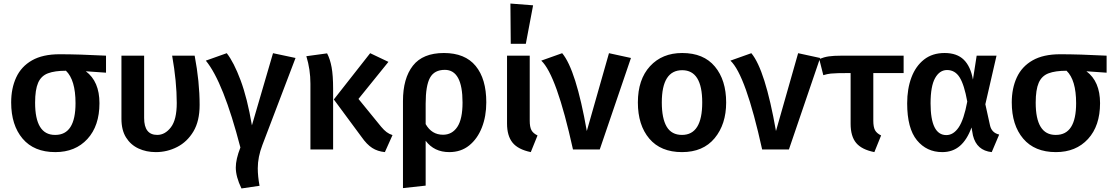

<svg xmlns="http://www.w3.org/2000/svg" viewBox="-20 -843 6280 1083"><path d="M292 15Q172 15 107.5 -61Q43 -137 43 -265Q43 -345 71.5 -406.5Q100 -468 160.5 -502.5Q221 -537 316 -537Q422 -537 578 -529V-433L464 -441Q541 -384 541 -261Q541 -133 473 -59Q405 15 292 15ZM292 -82Q406 -82 406 -261Q406 -392 352 -444Q289 -444 250.5 -429.5Q212 -415 195 -376Q178 -337 178 -264Q178 -82 290 -82Z M859 15Q805 15 761 -5.5Q717 -26 691 -67.5Q665 -109 665 -173V-529H793V-177Q793 -82 867 -82Q911 -82 944 -125Q977 -168 977 -262Q977 -382 951 -529H1078Q1106 -382 1106 -251Q1106 -160 1071 -101.5Q1036 -43 979.5 -14Q923 15 859 15Z M1342 220Q1310 154 1310 102Q1310 55 1336 -11Q1240 -381 1141 -501L1259 -543Q1299 -492 1337 -390.5Q1375 -289 1401 -136L1520 -543L1647 -516L1460 -25Q1434 43 1434 106Q1434 151 1444 205Z M2151 15Q2110 11 2079.5 -8.5Q2049 -28 2019 -71L1863 -282L2068 -543L2171 -494L2002 -285L2130 -128Q2146 -109 2160.5 -98Q2175 -87 2194 -81ZM1859 0H1731V-371Q1731 -451 1708 -526L1825 -542Q1842 -510 1850.5 -463.5Q1859 -417 1859 -342Z M2253 218V-273Q2253 -401 2309 -472.5Q2365 -544 2484 -544Q2603 -544 2663 -471Q2723 -398 2723 -266Q2723 -187 2698 -123.5Q2673 -60 2626.5 -22.5Q2580 15 2514 15Q2429 15 2381 -49V204ZM2479 -83Q2530 -83 2559.5 -127Q2589 -171 2589 -265Q2589 -449 2489 -449Q2430 -449 2405.5 -404.5Q2381 -360 2381 -258V-143Q2415 -83 2479 -83Z M2974 15Q2902 0 2871 -38.5Q2840 -77 2840 -146V-529H2968V-162Q2968 -127 2977.5 -109Q2987 -91 3012 -79ZM2946 -596H2861L2859 -823L2987 -813Z M3363 0H3212Q3119 -421 3033 -501L3151 -543Q3229 -450 3290 -104L3415 -543L3539 -516Z M3827 15Q3707 15 3642.5 -61Q3578 -137 3578 -265Q3578 -395 3646.5 -469.5Q3715 -544 3828 -544Q3949 -544 4012.5 -467.5Q4076 -391 4076 -265Q4076 -142 4011 -63.5Q3946 15 3827 15ZM3827 -82Q3941 -82 3941 -265Q3941 -447 3828 -447Q3713 -447 3713 -265Q3713 -175 3740.5 -128.5Q3768 -82 3827 -82Z M4430 0H4279Q4186 -421 4100 -501L4218 -543Q4296 -450 4357 -104L4482 -543L4606 -516Z M4912 15Q4841 1 4809.5 -36.5Q4778 -74 4778 -145V-431Q4691 -431 4666 -428Q4647 -426 4624 -419L4601 -510Q4628 -521 4655 -525Q4682 -529 4727 -529H5077V-431H4906V-162Q4906 -127 4915.5 -109Q4925 -91 4950 -79Z M5574 15Q5489 6 5468 -79L5460 -124Q5435 -55 5394.5 -20Q5354 15 5295 15Q5207 15 5152 -52Q5097 -119 5097 -260Q5097 -342 5121 -406Q5145 -470 5192 -507Q5239 -544 5308 -544Q5378 -544 5416.5 -506Q5455 -468 5468 -394L5489 -529H5601L5538 -255L5564 -137Q5573 -94 5616 -84ZM5318 -81Q5358 -81 5387.5 -124.5Q5417 -168 5436 -270Q5419 -365 5393 -406.5Q5367 -448 5322 -448Q5280 -448 5254.5 -402.5Q5229 -357 5229 -260Q5229 -81 5318 -81Z M5936 15Q5816 15 5751.5 -61Q5687 -137 5687 -265Q5687 -345 5715.5 -406.5Q5744 -468 5804.5 -502.5Q5865 -537 5960 -537Q6066 -537 6222 -529V-433L6108 -441Q6185 -384 6185 -261Q6185 -133 6117 -59Q6049 15 5936 15ZM5936 -82Q6050 -82 6050 -261Q6050 -392 5996 -444Q5933 -444 5894.5 -429.5Q5856 -415 5839 -376Q5822 -337 5822 -264Q5822 -82 5934 -82Z"/></svg>

Font: Trujillo Medium
Style: Regular
Weight: 500
Designer: Fira Sans original fonts by bBox Type GmbH, Carrois Corporate GbR, & Edenspiekermann AG / Changes by Cristiano Sobral
Foundry: Fira Sans original fonts by bBox Type GmbH, Carrois Corporate GbR, & Edenspiekermann AG / Changes by Cristiano Sobral
Version: Version 4.301;October 17, 2021;FontCreator 14.0.0.2814 64-bi